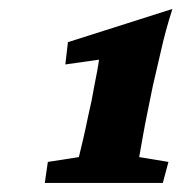

<svg xmlns="http://www.w3.org/2000/svg" viewBox="-20 -603 431 429"><path d="M309.6 -352.5Q303.7 -324.2 299.3 -298.8Q294.9 -273.4 291 -252L356.4 -241.2L343.8 -194.3H80.1L86.9 -241.2L156.2 -252Q160.2 -267.6 166 -293Q171.9 -318.4 176.8 -342.8L184.6 -377.9Q186.5 -388.7 189.9 -406.7Q193.4 -424.8 196.8 -442.4Q200.2 -460 201.2 -469.7L126 -459L131.8 -508.8L365.2 -583Q349.6 -534.2 339.4 -488.3Q329.1 -442.4 321.3 -410.2Z"/></svg>

Font: Crimson Pro ExtraBold
Style: Italic
Weight: 800
Italic angle: -12°
Designer: Jacques Le Bailly
Foundry: Baron von Fonthausen
Version: Version 1.003